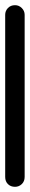

<svg xmlns="http://www.w3.org/2000/svg" viewBox="-20 -720 115 740"><path d="M0 -38H75V-663H0ZM38 -75Q21 -75 10.5 -64Q0 -53 0 -38Q0 -21 10.5 -10.5Q21 0 38 0Q53 0 64 -10.5Q75 -21 75 -38Q75 -53 64 -64Q53 -75 38 -75ZM38 -700Q21 -700 10.5 -689Q0 -678 0 -663Q0 -646 10.5 -635.5Q21 -625 38 -625Q53 -625 64 -635.5Q75 -646 75 -663Q75 -678 64 -689Q53 -700 38 -700Z"/></svg>

Font: Wavefont Medium
Style: Regular
Weight: 500
Version: Version 3.004;gftools[0.9.33]